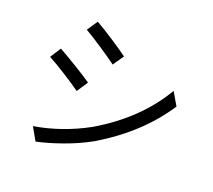

<svg xmlns="http://www.w3.org/2000/svg" viewBox="-132 -941 1263 1141"><g transform="rotate(20 500.0 -370.0)"><path d="M471 -559Q432 -588 368 -630.5Q304 -673 256 -701L301 -768Q349 -741 415.5 -697.5Q482 -654 518 -627ZM197 28 151 -53Q325 -82 486 -170Q739 -319 865 -536L913 -454Q776 -244 529 -96Q451 -52 360 -19.5Q269 13 197 28ZM324 -338Q284 -367 219 -408Q154 -449 106 -475L150 -543Q198 -516 265.5 -475Q333 -434 370 -408Z"/></g></svg>

Font: Source Han Sans & Saira Hybrid
Style: Regular
Weight: 400
Designer: Ryoko NISHIZUKA 西塚涼子 (kana & ideographs); Paul D. Hunt (Latin, Greek & Cyrillic); Wenlong ZHANG 张文龙 (bopomofo); Sandoll 
Foundry: Adobe Systems Incorporated
Version: Version 1.00;August 2, 2021;FontCreator 13.0.0.2675 64-bit